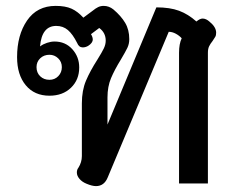

<svg xmlns="http://www.w3.org/2000/svg" viewBox="-20 -623 802 652"><path d="M241 -37Q241 -47 246 -53Q258 -72 258 -93V-272Q258 -316 272 -349Q286 -382 311 -421Q326 -445 332.5 -458.5Q339 -472 339 -485Q339 -512 317 -528L289 -507Q295 -497 295 -489Q295 -477 279 -467Q270 -462 261 -462Q248 -462 242 -477Q227 -507 210.5 -521Q194 -535 171 -535Q122 -535 116 -466H117Q126 -473 139.5 -477.5Q153 -482 165 -482Q202 -482 225.5 -456Q249 -430 249 -394Q249 -352 221 -325Q193 -298 148 -298Q97 -298 67.5 -333.5Q38 -369 38 -429Q38 -504 72 -553.5Q106 -603 169 -603Q202 -603 223 -593.5Q244 -584 263 -563L294 -586Q305 -595 313.5 -599Q322 -603 332 -603Q350 -603 365 -591Q391 -569 405 -545.5Q419 -522 419 -490Q419 -474 412.5 -460.5Q406 -447 390 -420Q369 -386 357 -357.5Q345 -329 345 -292V-200L511 -598Q557 -598 588 -586.5Q619 -575 647 -550Q659 -560 668 -560Q680 -560 692 -549Q714 -531 714 -512Q714 -503 711 -498Q708 -493 702 -484Q694 -474 690 -465.5Q686 -457 686 -444V0H588V-444Q588 -474 597 -493Q589 -502 577 -508.5Q565 -515 553 -515L346 -21Q334 9 306 9Q293 9 274 1Q259 -5 250 -15.5Q241 -26 241 -37ZM190 -395Q190 -413 177.5 -425Q165 -437 148 -437Q129 -437 116.5 -425Q104 -413 104 -395Q104 -376 116.5 -364Q129 -352 148 -352Q166 -352 178 -364.5Q190 -377 190 -395Z"/></svg>

Font: Niramit Medium
Style: Regular
Weight: 500
Designer: Katatrad Aksorn Co.,Ltd.
Foundry: Cadson Demak Co.,Ltd.
Version: Version 1.000; ttfautohint (v1.6)